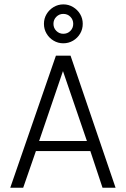

<svg xmlns="http://www.w3.org/2000/svg" viewBox="-20 -878 589 898"><path d="M28 0 241.5 -617.5H310L520.5 0H459.5L402.5 -171.5H148L88.5 0ZM163 -218.5H386.5L274.5 -545.5ZM276 -675.5Q251.5 -675.5 230.8 -687.8Q210 -700 197.8 -720.8Q185.5 -741.5 185.5 -766.5Q185.5 -791.5 197.8 -812Q210 -832.5 230.8 -845Q251.5 -857.5 276.5 -857.5Q301 -857.5 321.8 -845Q342.5 -832.5 354.8 -812Q367 -791.5 367 -766.5Q367 -741.5 354.8 -720.8Q342.5 -700 321.8 -687.8Q301 -675.5 276 -675.5ZM276 -720Q296 -720 309.2 -733.5Q322.5 -747 322.5 -766.5Q322.5 -786 309.2 -799.5Q296 -813 276 -813Q257 -813 243.5 -799.5Q230 -786 230 -766.5Q230 -747 243.5 -733.5Q257 -720 276 -720Z"/></svg>

Font: Karla Light
Style: Regular
Weight: 300
Designer: Jonathan Pinhorn
Version: Version 2.004;gftools[0.9.33]